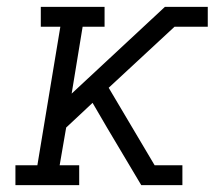

<svg xmlns="http://www.w3.org/2000/svg" viewBox="-20 -540 640 560"><path d="M25 0V-58H89L156 -462H99V-520H285V-462H221L189 -267L461 -520H586V-462H489L297 -284L431 -58H512V0H392L292 -168L250 -240L173 -168L154 -58H211V0Z"/></svg>

Font: Iosevka Etoile Light Oblique
Style: Regular
Weight: 300
Italic angle: -9°
Designer: Belleve Invis
Foundry: Belleve Invis
Version: Version 15.5.2; ttfautohint (v1.8.4)